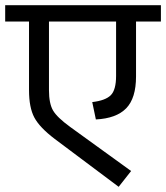

<svg xmlns="http://www.w3.org/2000/svg" viewBox="-39 -708 641 741"><path d="M582 -688V-625H486V-413Q486 -329 448 -290Q410 -251 331 -247L317 -314Q368 -320 388.5 -340.5Q409 -361 409 -415V-625H150V-360Q150 -309 165.5 -282Q181 -255 232 -218L467 -48L419 13L172 -172Q114 -216 93.5 -254.5Q73 -293 73 -360V-625H-19V-688Z"/></svg>

Font: FiraGO Book
Style: Regular
Weight: 350
Designer: bBox Type
Foundry: bBox Type GmbH
Version: Version 1.001;PS 001.001;hotconv 1.0.88;makeotf.lib2.5.64775